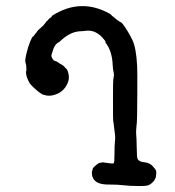

<svg xmlns="http://www.w3.org/2000/svg" viewBox="-20 -592 587 644"><path d="M358 -374Q356 -421 334 -449Q333 -451 334 -451.5Q335 -452 331 -457Q302 -496 262 -488Q257 -488 247 -487Q215 -485 183 -455Q179 -451 176.5 -450Q174 -449 169.5 -445Q165 -441 161.5 -433.5Q158 -426 157.5 -423Q157 -420 154 -412.5Q151 -405 154 -399Q157 -393 158.5 -392Q160 -391 160 -390Q160 -389 165 -387.5Q170 -386 170.5 -385.5Q171 -385 173.5 -383.5Q176 -382 179.5 -379.5Q183 -377 183.5 -377Q184 -377 184.5 -376.5Q185 -376 189 -374Q193 -372 197 -367Q201 -362 202 -362Q203 -362 207 -354Q214 -335 209 -319Q197 -284 163 -274Q147 -269 134.5 -272Q122 -275 121 -276Q120 -277 115 -280Q110 -283 100.5 -291.5Q91 -300 90 -301L80 -312Q67 -334 67 -352L68 -353Q69 -355 68.5 -359.5Q68 -364 68 -370Q68 -376 65.5 -382Q63 -388 68.5 -411.5Q74 -435 81 -452Q88 -469 90 -469Q92 -469 95 -474Q98 -479 99.5 -480Q101 -481 104 -486Q107 -491 116 -498Q125 -505 130.5 -513Q136 -521 139 -523H140Q139 -523 142 -526Q145 -529 145 -529.5Q145 -530 148.5 -532Q152 -534 153 -535.5Q154 -537 153.5 -537.5Q153 -538 156 -540Q251 -600 348 -546Q355 -541 354.5 -540.5Q354 -540 359 -536.5Q364 -533 366.5 -530.5Q369 -528 370.5 -527Q372 -526 377.5 -522Q383 -518 384 -518Q388 -518 401 -498.5Q414 -479 424 -458Q437 -431 440 -370Q441 -361 440.5 -274Q440 -187 439 -181.5Q438 -176 437 -160.5Q436 -145 437 -138Q438 -131 438.5 -100Q439 -69 439.5 -69Q440 -69 440 -67Q440 -50 463 -48Q482 -46 492 -35Q502 -24 503.5 -19.5Q505 -15 503.5 -2.5Q502 10 492 19.5Q482 29 473.5 30.5Q465 32 450 32Q415 32 395.5 29.5Q376 27 348 27Q302 28 292 5Q292 3 291 2.5Q290 2 289 -3.5Q288 -9 288 -13Q288 -17 290 -21.5Q292 -26 291 -26.5Q290 -27 299 -35.5Q308 -44 314 -45.5Q320 -47 322 -47Q328 -48 328 -47Q359 -42 361.5 -44.5Q364 -47 364 -75.5Q364 -104 365.5 -117Q367 -130 366 -138Q362 -169 361 -178.5Q360 -188 359.5 -188.5Q359 -189 359 -257.5Q359 -326 360 -326.5Q361 -327 361 -332Q361 -337 362 -337Q363 -337 361.5 -347.5Q360 -358 359.5 -358Q359 -358 358 -374Z"/></svg>

Font: TT2020 Style E
Style: Regular
Weight: 400
Version: Version 00.2